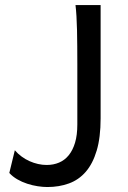

<svg xmlns="http://www.w3.org/2000/svg" viewBox="-20 -733 511 765"><path d="M380.9 -712.9V-261.2Q380.9 -185.1 365.2 -132.8Q349.6 -80.6 321.5 -48.3Q293.5 -16.1 254.4 -2Q215.3 12.2 168.5 12.2Q150.9 12.2 130.1 9Q109.4 5.9 88.4 -1Q67.4 -7.8 48.8 -18.6Q30.3 -29.3 17.1 -43.9L39.1 -134.3Q51.3 -120.1 66.4 -109.1Q81.5 -98.1 97.9 -90.8Q114.3 -83.5 131.6 -79.6Q148.9 -75.7 166 -75.7Q192.9 -75.7 215.3 -85.2Q237.8 -94.7 253.9 -114.5Q270 -134.3 279.1 -164.6Q288.1 -194.8 288.1 -236.8V-478.5Q288.1 -514.2 287.8 -548.1Q287.6 -582 286.9 -612.1Q286.1 -642.1 284.7 -667.7Q283.2 -693.4 280.8 -712.9Z"/></svg>

Font: Andika Afr
Style: Regular
Weight: 400
Designer: Victor Gaultney, Annie Olsen, Julie Remington, Don Collingsworth, Eric Hays, Becca Hirsbrunner
Foundry: SIL International
Version: Version 5.000